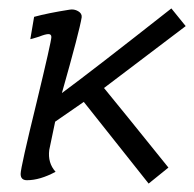

<svg xmlns="http://www.w3.org/2000/svg" viewBox="-20 -420 461 456"><path d="M387 -400 421 -358 227 -211Q269 -160 380 -22L333 16L179 -178L111 -131Q98 -70 97 -64Q93 -33 112 -12Q75 8 44 8Q29 8 29 -7Q29 -22 67 -177Q102 -322 102 -332Q102 -339 95 -339Q88 -339 73 -333Q54 -327 52 -327L61 -380Q94 -389 145 -397Q156 -399 165.5 -393.5Q175 -388 174 -379Q169 -347 127 -199Q199 -252 387 -400Z"/></svg>

Font: GFS Neohellenic Rg
Style: Italic
Weight: 400
Italic angle: -12°
Designer: Takis Katsoulidis and George D. Matthiopoulos
Foundry: Takis Katsoulidis and George D. Matthiopoulos
Version: Version 1.0